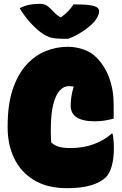

<svg xmlns="http://www.w3.org/2000/svg" viewBox="-20 -965 640 1005"><path d="M332 20Q227 20 157.5 -22.5Q88 -65 54 -137Q20 -209 20 -296V-304Q20 -418 46.5 -497Q73 -576 118 -625.5Q163 -675 219 -697.5Q275 -720 335 -720Q379 -720 418.5 -705.5Q458 -691 483 -666Q527 -623 551 -559Q575 -495 575 -416V-344Q556 -339 531 -334.5Q506 -330 477 -330Q350 -330 350 -412Q350 -461 366 -512Q354 -514 338 -514Q315 -514 294 -492.5Q273 -471 259.5 -421.5Q246 -372 246 -286V-278Q246 -265 246.5 -248.5Q247 -232 248 -220Q265 -203 289 -196.5Q313 -190 350 -190Q415 -190 470 -210Q525 -230 565 -266H569Q572 -253 574 -234Q576 -215 576 -190Q576 -135 565 -96Q554 -57 534 -37Q508 -11 457.5 4.5Q407 20 332 20ZM337 -762H308Q272 -762 249 -767.5Q226 -773 197 -793Q168 -814 137 -848.5Q106 -883 83 -922Q110 -936 136 -940.5Q162 -945 187 -945Q207 -945 220 -938.5Q233 -932 248 -916Q257 -906 267.5 -896Q278 -886 295 -875H300Q326 -894 341 -911Q356 -928 365 -942H371Q425 -942 452.5 -937.5Q480 -933 489.5 -925Q499 -917 499 -907Q499 -883 474 -852Q452 -827 414 -801.5Q376 -776 337 -762Z"/></svg>

Font: Recursive Mn Csl St XBk
Style: Regular
Weight: 1000
Monospace: yes
Version: Version 1.079;hotconv 1.0.112;makeotfexe 2.5.65598; ttfautoh